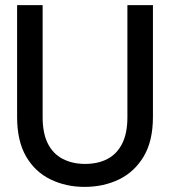

<svg xmlns="http://www.w3.org/2000/svg" viewBox="-20 -720 666 752"><path d="M311 12Q238 12 177.5 -17.5Q117 -47 82 -107.5Q47 -168 47 -262V-700H147V-261Q147 -198 167.5 -157.5Q188 -117 226 -97.5Q264 -78 313 -78Q364 -78 401 -97.5Q438 -117 458.5 -157.5Q479 -198 479 -261V-700H579V-262Q579 -168 543 -107.5Q507 -47 446.5 -17.5Q386 12 311 12Z"/></svg>

Font: DM Sans 9pt 36pt Medium
Style: Regular
Weight: 500
Version: Version 4.004;gftools[0.9.30]